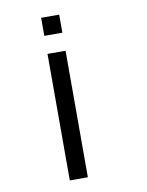

<svg xmlns="http://www.w3.org/2000/svg" viewBox="-84 -894 669 872"><g transform="rotate(-10 250.0 -458.0)"><path d="M166.7 -83.3V-666.7H250V-83.3ZM166.7 -750V-833.3H250V-750Z"/></g></svg>

Font: GalmuriMono11 Regular
Style: Regular
Weight: 400
Designer: Lee Minseo (quiple)
Version: Version 2.399;hotconv 1.1.1;makeotfexe 2.6.0 DEVELOPMENT